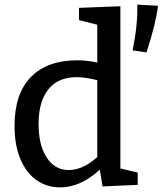

<svg xmlns="http://www.w3.org/2000/svg" viewBox="-20 -801 704 831"><path d="M501 -72 576 -54V-1L424 6L412 -67Q329 10 240 10Q183 10 138.5 -21Q94 -52 68.5 -112Q43 -172 43 -256Q43 -396 114 -468Q185 -540 315 -540Q358 -540 401 -530V-694L322 -714V-767L501 -774ZM277 -65Q338 -65 401 -121V-454Q349 -467 312 -467Q231 -467 189 -414Q147 -361 147 -265Q147 -172 182.5 -118.5Q218 -65 277 -65ZM554 -583Q577 -696 574 -781L664 -776Q654 -696 614 -574Z"/></svg>

Font: Bitter Pro Medium
Style: Regular
Weight: 500
Designer: Sol Matas, and Bitter project Authors
Foundry: Sol Matas
Version: Version 1.010